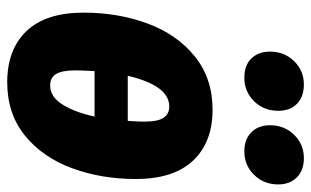

<svg xmlns="http://www.w3.org/2000/svg" viewBox="-185 -659 862 532"><g transform="rotate(90 246.0 -393.0)"><path d="M476 -338Q476 -243 446 -161.5Q416 -80 355.5 -31Q295 18 208 18Q117 18 66 -35.5Q15 -89 15 -194Q15 -289 45 -370.5Q75 -452 136 -501.5Q197 -551 284 -551Q374 -551 425 -497Q476 -443 476 -338ZM190 -316H315Q317 -348 317 -362Q317 -399 306.5 -415Q296 -431 275 -431Q217 -431 190 -316ZM303 -224H177Q175 -186 175 -171Q175 -134 185 -117.5Q195 -101 217 -101Q248 -101 269.5 -135Q291 -169 303 -224ZM123 -710Q123 -750 149.5 -777Q176 -804 214 -804Q248 -804 267.5 -785Q287 -766 287 -733Q287 -693 260.5 -666Q234 -639 195 -639Q161 -639 142 -658.5Q123 -678 123 -710ZM327 -710Q327 -750 353.5 -777Q380 -804 418 -804Q452 -804 471.5 -784.5Q491 -765 491 -733Q491 -693 464.5 -666Q438 -639 399 -639Q366 -639 346.5 -658.5Q327 -678 327 -710Z"/></g></svg>

Font: Fira Sans Extra Condensed ExtraBold
Style: Italic
Weight: 800
Width: 3
Italic angle: -8°
Designer: Carrois Corporate & Edenspiekermann AG
Foundry: Carrois Corporate GbR & Edenspiekermann AG
Version: Version 4.203